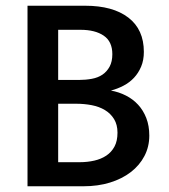

<svg xmlns="http://www.w3.org/2000/svg" viewBox="-20 -650 588 670"><path d="M277 -630Q374 -630 428 -588.5Q482 -547 482 -469Q482 -440 472.5 -417.5Q463 -395 447.5 -378.5Q432 -362 411 -351Q390 -340 367 -334Q395 -329 419.5 -316.5Q444 -304 462 -284.5Q480 -265 490.5 -238Q501 -211 501 -177Q501 -138 484 -105.5Q467 -73 436.5 -49.5Q406 -26 364 -13Q322 0 271 0H76V-630ZM183 -371H255Q279 -371 300.5 -375Q322 -379 337.5 -389.5Q353 -400 362.5 -417.5Q372 -435 372 -461Q372 -505 342 -525.5Q312 -546 261 -546H183ZM183 -84H258Q285 -84 309 -89.5Q333 -95 351 -107Q369 -119 379.5 -138.5Q390 -158 390 -187Q390 -215 378 -234.5Q366 -254 346 -266Q326 -278 300 -283Q274 -288 246 -288H183Z"/></svg>

Font: Ek Mukta Medium
Style: Regular
Weight: 500
Designer: Girish Dalvi and Yashodeep Gholap
Foundry: Ek Type
Version: Version 2.538;PS 1.002;hotconv 16.6.51;makeotf.lib2.5.65220;